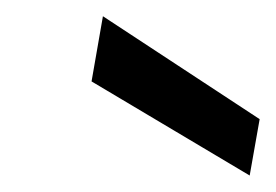

<svg xmlns="http://www.w3.org/2000/svg" viewBox="-20 -802 335 233"><path d="M91.1 -703.2 283 -589 295.1 -657.4 104.9 -782.3Z"/></svg>

Font: Poppins Devanagari Thin
Style: Italic
Weight: 100
Italic angle: -10°
Designer: Ninad Kale (Devanagari), Jonny Pinhorn (Latin)
Foundry: Indian Type Foundry
Version: 4.005